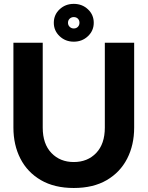

<svg xmlns="http://www.w3.org/2000/svg" viewBox="-20 -939 747 972"><path d="M196.3 -722.7V-293Q196.3 -210.4 240.2 -164.6Q284.2 -118.7 353.5 -118.7Q423.3 -118.7 467 -164.6Q510.7 -210.4 510.7 -293V-722.7H659.2V-293Q659.2 -205.1 623.8 -136Q588.4 -66.9 520.3 -27.1Q452.1 12.7 353.5 12.7Q255.4 12.7 187 -27.1Q118.7 -66.9 83.3 -136Q47.9 -205.1 47.9 -293V-722.7ZM252.4 -823.7Q252.4 -864.3 281.7 -891.8Q311 -919.4 353.5 -919.4Q396 -919.4 425.3 -891.8Q454.6 -864.3 454.6 -823.7Q454.6 -783.7 425.3 -755.9Q396 -728 353.5 -728Q311 -728 281.7 -755.9Q252.4 -783.7 252.4 -823.7ZM324.2 -823.7Q324.2 -811.5 332.8 -803.2Q341.3 -794.9 353.5 -794.9Q366.2 -794.9 374.3 -803.2Q382.3 -811.5 382.3 -823.7Q382.3 -836.4 374.3 -844.5Q366.2 -852.5 353.5 -852.5Q341.3 -852.5 332.8 -844.5Q324.2 -836.4 324.2 -823.7Z"/></svg>

Font: Giphurs
Style: Bold
Weight: 700
Version: Version 0.920; ttfautohint (v1.8.4.7-5d5b)